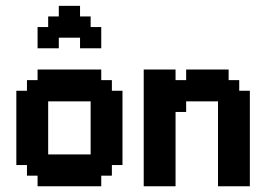

<svg xmlns="http://www.w3.org/2000/svg" viewBox="-20 -650 929 670"><path d="M111.1 -555.6H148.1V-592.6H185.2V-629.6H259.3V-592.6H296.3V-555.6H333.3V-481.5H259.3V-518.5H185.2V-481.5H111.1ZM74.1 -74.1H37V-333.3H74.1V-370.4H111.1V-407.4H333.3V-370.4H370.4V-333.3H407.4V-74.1H370.4V-37H333.3V0H111.1V-37H74.1ZM148.1 -111.1H296.3V-296.3H148.1Z M592.6 -370.4H629.6V-407.4H777.8V-370.4H814.8V-333.3H851.9V0H740.7V-296.3H629.6V-259.3H592.6V0H481.5V-407.4H592.6Z"/></svg>

Font: Jersey 15
Style: Regular
Weight: 400
Designer: Sarah Cadigan-Fried
Version: Version 1.001; ttfautohint (v1.8.4.7-5d5b)